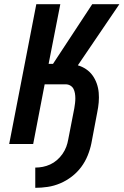

<svg xmlns="http://www.w3.org/2000/svg" viewBox="-20 -690 592 920"><path d="M149 210V113Q167 113 185 109.5Q203 106 220.5 98Q238 90 253 77Q268 64 279.5 47.5Q291 31 297.5 13.5Q304 -4 307 -22L336 -171Q338 -183 339.5 -195Q341 -207 341 -219Q341 -231 339 -243Q337 -255 332 -264.5Q327 -274 317 -280Q307 -286 294 -286H194L139 0H24L154 -670H269L213 -384H234L422 -670H552L353 -377Q374 -371 392.5 -358.5Q411 -346 423.5 -328.5Q436 -311 443.5 -290Q451 -269 453 -246Q455 -223 453 -199.5Q451 -176 446 -152L418 -4Q412 26 400 55.5Q388 85 369 110.5Q350 136 324 156Q298 176 268.5 188.5Q239 201 208.5 205.5Q178 210 149 210Z"/></svg>

Font: Lode Term
Style: Bold Italic
Weight: 700
Italic angle: -11°
Monospace: yes
Designer: Belleve Invis
Foundry: Belleve Invis
Version: Version 29.2.0